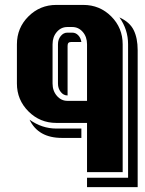

<svg xmlns="http://www.w3.org/2000/svg" viewBox="-20 -500 590 781"><path d="M540 261.2H334V223.1H501V-319.8Q501 -379.9 465.8 -429.2Q507.8 -410.2 523.9 -377.4Q540 -344.7 540 -295.9ZM479 200.2H334V0H209Q142.6 0 95.7 -46.9Q48.8 -93.8 48.8 -160.2V-319.8Q48.8 -386.7 95.7 -433.3Q142.6 -480 209 -480H318.8Q385.7 -480 432.4 -433.3Q479 -386.7 479 -319.8ZM334 -89.8V-319.8Q334 -350.1 316.7 -370.1Q299.3 -390.1 273.9 -390.1H253.9Q228.5 -390.1 211.2 -370.1Q193.8 -350.1 193.8 -319.8V-160.2Q193.8 -130.4 211.4 -110.1Q229 -89.8 253.9 -89.8ZM311 -329.1H269Q261.7 -329.1 258.3 -325.4Q254.9 -321.8 254.9 -313V-111.8H253.9Q238.3 -111.8 227.1 -126Q215.8 -140.1 215.8 -160.2V-319.8Q215.8 -339.8 227.1 -353.5Q238.3 -367.2 253.9 -367.2H273.9Q288.1 -367.2 298.3 -356.4Q308.6 -345.7 311 -329.1ZM311 61H231.9Q135.7 61 100.1 -13.2Q150.9 22.9 209 22.9H311Z"/></svg>

Font: Laconic
Style: Shadow
Weight: 900
Width: 6
Designer: Robby Woodard
Version: Version 1.000